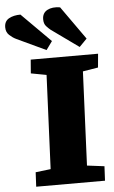

<svg xmlns="http://www.w3.org/2000/svg" viewBox="-137 -1021 628 1062"><g transform="rotate(-5 176.5 -489.5)"><path d="M131 -611 45 -627 51 -703H425L418 -627L333 -613L310 -92L406 -80L402 0H20L24 -80L108 -90ZM175 -858Q165 -866 152 -880Q139 -894 139 -919Q139 -954 167 -969Q195 -984 238 -977L369 -792L327 -749ZM-19 -824Q-38 -833 -56 -849.5Q-74 -866 -74 -893Q-74 -927 -48 -941.5Q-22 -956 16 -956L177 -795L143 -748Z"/></g></svg>

Font: Literata 18pt ExtraBold
Style: Italic
Weight: 800
Italic angle: -2°
Designer: Latin by Veronika Burian and Jose Scaglione. Greek by Irene Vlachou. Cyrillic by Vera Evstafieva
Foundry: TypeTogether
Version: Version 3.103;gftools[0.9.29]